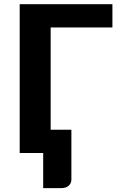

<svg xmlns="http://www.w3.org/2000/svg" viewBox="-20 -746 584 936"><path d="M528 -612H227V-113.5H328V129Q328 148 314.8 159.5Q301.5 171 280.5 171H190.5V0H76V-725.5H528Z"/></svg>

Font: Lato Heavy
Style: Regular
Weight: 800
Designer: Lukasz Dziedzic
Foundry: tyPoland Lukasz Dziedzic
Version: Version 2.007; 2014-02-27